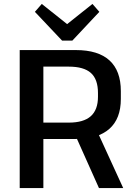

<svg xmlns="http://www.w3.org/2000/svg" viewBox="-20 -954 685 974"><path d="M80 -700H365Q478 -700 535.5 -647.5Q593 -595 593 -492V-452Q593 -352 535 -300.5Q477 -249 365 -249H194V-332H329Q404 -332 440.5 -364.5Q477 -397 477 -463V-482Q477 -552 441 -584Q405 -616 329 -616H173L200 -645V0H80ZM359 -275H479L605 0H482ZM484 -894 347 -748H295L157 -894L192 -934L354 -805H287L449 -934Z"/></svg>

Font: Pathway Extreme 72pt SemiBold
Style: Regular
Weight: 600
Designer: Eduardo Rodriguez Tunni
Foundry: Eduardo Rodriguez Tunni
Version: Version 1.001;gftools[0.9.26]